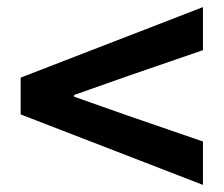

<svg xmlns="http://www.w3.org/2000/svg" viewBox="-20 -646 629 540"><path d="M550.8 -126 38.1 -324.2V-427.7L550.8 -626V-504.9L340.8 -432.6L188.5 -378.9V-374L340.8 -320.3L550.8 -248Z"/></svg>

Font: Nasu
Style: Bold
Weight: 700
Designer: Ryoko NISHIZUKA (kana &amp; ideographs); Paul D. Hunt (Latin, Greek &amp; Cyrillic); Wenlong ZHANG (bopomofo); Sandoll C
Version: Version 2014.1215